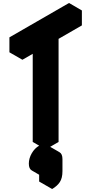

<svg xmlns="http://www.w3.org/2000/svg" viewBox="-20 -950 612 1285"><path d="M286 -640 130 -550V-650L528 -880V-780L372 -690V0L286 50ZM329 235Q299 252 279.5 241Q260 230 260 195Q260 160 279.5 126Q299 92 329 75Q359 58 378.5 69Q398 80 398 115V195Q398 242 380.5 268.5Q363 295 329 315ZM329 235V315L242 265V185ZM379 69Q359 58 329 75Q299 92 279.5 126Q260 160 260 195Q260 230 279 241L193 191Q173 180 173 145Q173 110 192.5 76Q212 42 242 25Q273 8 292 19ZM286 -640V50L199 0V-690ZM528 -880 130 -650 43 -700 442 -930ZM130 -650V-550L43 -600V-700Z"/></svg>

Font: Nabla
Style: Regular
Weight: 400
Designer: Arthur Reinders Folmer
Foundry: Typearture
Version: Version 1.002